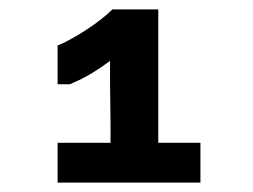

<svg xmlns="http://www.w3.org/2000/svg" viewBox="-20 -717 540 410"><path d="M103 -327V-412H216Q216 -436 216 -457Q216 -478 215.5 -498.5Q215 -519 215 -540.5Q215 -562 215 -587Q195 -572 175 -560Q155 -548 129 -537H103V-620Q114 -624 129.5 -632.5Q145 -641 161.5 -651.5Q178 -662 193.5 -674Q209 -686 220 -697H318V-412H408V-327Z"/></svg>

Font: D2Coding ligature
Style: Bold
Weight: 700
Monospace: yes
Designer: Yong-Rak Park; Jeong-Hwan Yoon; Sang-Min Lee;
Foundry: NHN Corporation
Version: Version 1.3.2; Build 20180524